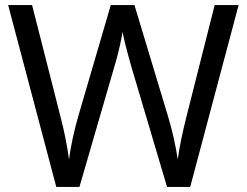

<svg xmlns="http://www.w3.org/2000/svg" viewBox="-20 -734 970 754"><path d="M917 -714 727 0H636L497 -468Q489 -497 481 -526Q473 -555 468 -577.5Q463 -600 461 -609Q460 -596 450.5 -553.5Q441 -511 427 -465L292 0H201L12 -714H106L217 -278Q229 -232 237.5 -189Q246 -146 251 -108Q256 -147 266 -193Q276 -239 289 -283L415 -714H508L639 -280Q653 -234 663 -188.5Q673 -143 678 -108Q683 -145 692 -188.5Q701 -232 713 -279L823 -714Z"/></svg>

Font: Noto Sans Ugaritic
Style: Regular
Weight: 400
Designer: Monotype Design Team
Foundry: Monotype Imaging Inc.
Version: Version 2.001; ttfautohint (v1.8.4.7-5d5b)